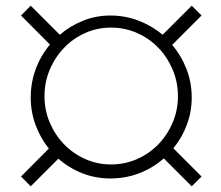

<svg xmlns="http://www.w3.org/2000/svg" viewBox="-20 -679 769 668"><path d="M86.9 -339.8Q86.9 -392.1 104.5 -439.2Q122.1 -486.3 153.8 -523.9L53.2 -625L86.9 -659.2L188 -558.1Q224.1 -588.9 268.8 -606.9Q313.5 -625 363.8 -625Q416 -625 462.6 -606.9Q509.3 -588.9 545.9 -558.1L647 -659.2L681.2 -625L579.1 -522.9Q610.8 -485.4 628.9 -438.7Q647 -392.1 647 -339.8Q647 -290 630.1 -244.9Q613.3 -199.7 583 -163.1L681.2 -64.9L647 -30.8L549.8 -127.9Q512.2 -94.7 464.8 -76.4Q417.5 -58.1 363.8 -58.1Q312 -58.1 265.9 -76.4Q219.7 -94.7 183.1 -127L86.9 -30.8L53.2 -64.9L149.9 -162.1Q120.6 -198.7 103.8 -244.1Q86.9 -289.6 86.9 -339.8ZM134.8 -344.2Q134.8 -295.9 153.1 -252.7Q171.4 -209.5 202.9 -177Q234.4 -144.5 276.4 -125.7Q318.4 -106.9 366.2 -106.9Q414.6 -106.9 457 -125.7Q499.5 -144.5 531 -177Q562.5 -209.5 580.8 -252.7Q599.1 -295.9 599.1 -344.2Q599.1 -393.1 580.8 -436.5Q562.5 -480 531 -512.7Q499.5 -545.4 457 -564.2Q414.6 -583 366.2 -583Q318.4 -583 276.4 -564.2Q234.4 -545.4 202.9 -512.7Q171.4 -480 153.1 -436.5Q134.8 -393.1 134.8 -344.2Z"/></svg>

Font: Simonetta
Style: Regular
Weight: 400
Version: Version 1.004